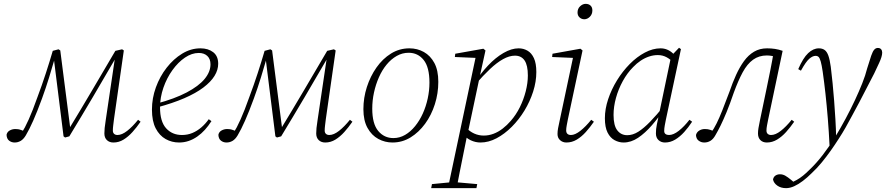

<svg xmlns="http://www.w3.org/2000/svg" viewBox="-20 -727 4601 997"><path d="M56 13Q40 13 27.5 3.5Q15 -6 14 -27Q17 -42 30.5 -49.5Q44 -57 60 -57Q67 -57 74 -56Q81 -55 91 -51.5Q101 -48 115 -41L97 -24L89 -34Q100 -48 109.5 -66Q119 -84 129 -106.5Q139 -129 150.5 -158Q162 -187 175 -224Q198 -285 218 -346.5Q238 -408 254 -463L284 -471L293 -465L347 -44H331L338 -57Q399 -157 459 -259Q519 -361 579 -463L614 -471L623 -465L572 -109Q570 -92 568 -76.5Q566 -61 566 -49Q566 -38 572.5 -32Q579 -26 590 -26Q613 -26 640.5 -47.5Q668 -69 697 -105L710 -95Q690 -66 668 -41.5Q646 -17 621.5 -2Q597 13 569 13Q548 13 535 0.5Q522 -12 522 -34Q522 -47 523.5 -62.5Q525 -78 529 -103L580 -447L597 -437H588L582 -428Q523 -326 462.5 -223.5Q402 -121 340 -19L318 -13L310 -19L258 -435L268 -436Q252 -380 235 -325Q218 -270 198 -215Q185 -180 174 -152Q163 -124 152.5 -100.5Q142 -77 132.5 -58Q123 -39 114 -24Q102 -4 87.5 4.5Q73 13 56 13Z M910 13Q872 13 840 -5Q808 -23 788.5 -60.5Q769 -98 769 -158Q769 -217 789.5 -273.5Q810 -330 845.5 -375.5Q881 -421 926 -448.5Q971 -476 1021 -476Q1061 -476 1087 -456Q1113 -436 1113 -396Q1113 -364 1094 -333Q1075 -302 1036 -272.5Q997 -243 937 -217Q877 -191 795 -169L793 -189Q887 -214 949.5 -247Q1012 -280 1042.5 -317Q1073 -354 1073 -393Q1073 -421 1056.5 -436.5Q1040 -452 1012 -452Q976 -452 940.5 -428Q905 -404 875.5 -363Q846 -322 828.5 -271.5Q811 -221 811 -169Q811 -96 842.5 -61Q874 -26 925 -26Q954 -26 979 -36.5Q1004 -47 1025.5 -65.5Q1047 -84 1064 -108L1078 -98Q1062 -73 1044 -53Q1026 -33 1004.5 -18Q983 -3 959.5 5Q936 13 910 13Z M1156 13Q1140 13 1127.5 3.5Q1115 -6 1114 -27Q1117 -42 1130.5 -49.5Q1144 -57 1160 -57Q1167 -57 1174 -56Q1181 -55 1191 -51.5Q1201 -48 1215 -41L1197 -24L1189 -34Q1200 -48 1209.5 -66Q1219 -84 1229 -106.5Q1239 -129 1250.5 -158Q1262 -187 1275 -224Q1298 -285 1318 -346.5Q1338 -408 1354 -463L1384 -471L1393 -465L1447 -44H1431L1438 -57Q1499 -157 1559 -259Q1619 -361 1679 -463L1714 -471L1723 -465L1672 -109Q1670 -92 1668 -76.5Q1666 -61 1666 -49Q1666 -38 1672.5 -32Q1679 -26 1690 -26Q1713 -26 1740.5 -47.5Q1768 -69 1797 -105L1810 -95Q1790 -66 1768 -41.5Q1746 -17 1721.5 -2Q1697 13 1669 13Q1648 13 1635 0.5Q1622 -12 1622 -34Q1622 -47 1623.5 -62.5Q1625 -78 1629 -103L1680 -447L1697 -437H1688L1682 -428Q1623 -326 1562.5 -223.5Q1502 -121 1440 -19L1418 -13L1410 -19L1358 -435L1368 -436Q1352 -380 1335 -325Q1318 -270 1298 -215Q1285 -180 1274 -152Q1263 -124 1252.5 -100.5Q1242 -77 1232.5 -58Q1223 -39 1214 -24Q1202 -4 1187.5 4.5Q1173 13 1156 13Z M2018 13Q1979 13 1944.5 -5.5Q1910 -24 1888.5 -62.5Q1867 -101 1867 -160Q1867 -219 1885 -275Q1903 -331 1935 -376.5Q1967 -422 2010.5 -449Q2054 -476 2106 -476Q2147 -476 2181 -457Q2215 -438 2235.5 -400Q2256 -362 2256 -302Q2256 -242 2238 -185.5Q2220 -129 2187.5 -84.5Q2155 -40 2112 -13.5Q2069 13 2018 13ZM2023 -10Q2055 -10 2083.5 -26.5Q2112 -43 2135.5 -72Q2159 -101 2175.5 -137.5Q2192 -174 2201 -215.5Q2210 -257 2210 -298Q2210 -378 2180 -415.5Q2150 -453 2102 -453Q2069 -453 2040 -436.5Q2011 -420 1987.5 -391.5Q1964 -363 1947.5 -325.5Q1931 -288 1922 -246.5Q1913 -205 1913 -163Q1913 -84 1944 -47Q1975 -10 2023 -10Z M2219 250 2223 229 2326 219H2345L2458 229L2454 250ZM2306 250 2451 -435 2460 -426 2342 -431 2344 -448 2490 -474 2501 -465 2470 -324 2469 -319 2408 -31 2405 -21Q2393 38 2383.5 85.5Q2374 133 2366 172.5Q2358 212 2351 250ZM2475 13Q2449 13 2424.5 1.5Q2400 -10 2382 -33L2399 -65Q2419 -44 2442.5 -33.5Q2466 -23 2492 -23Q2518 -23 2543 -32.5Q2568 -42 2590.5 -59.5Q2613 -77 2632 -99Q2660 -131 2679.5 -170.5Q2699 -210 2710 -253Q2721 -296 2721 -335Q2721 -388 2704 -413Q2687 -438 2654 -438Q2625 -438 2592.5 -420Q2560 -402 2524.5 -368.5Q2489 -335 2449 -289L2438 -294H2443Q2475 -345 2514 -386.5Q2553 -428 2594.5 -452Q2636 -476 2673 -476Q2698 -476 2719 -464Q2740 -452 2752.5 -425Q2765 -398 2765 -353Q2765 -303 2748.5 -251.5Q2732 -200 2703.5 -153Q2675 -106 2637.5 -68.5Q2600 -31 2558.5 -9Q2517 13 2475 13Z M2875 -31Q2875 -46 2878 -61.5Q2881 -77 2886 -100L2957 -435L2965 -426L2847 -431L2849 -448L2994 -474L3005 -465L2929 -108Q2926 -93 2923 -77Q2920 -61 2920 -50Q2920 -38 2926.5 -32Q2933 -26 2945 -26Q2966 -26 2993.5 -47.5Q3021 -69 3050 -105L3064 -95Q3044 -66 3022 -41.5Q3000 -17 2975 -2Q2950 13 2921 13Q2902 13 2888.5 1Q2875 -11 2875 -31ZM3014 -627Q3000 -627 2989.5 -636.5Q2979 -646 2979 -662Q2979 -682 2992.5 -694.5Q3006 -707 3021 -707Q3037 -707 3046.5 -698Q3056 -689 3056 -673Q3056 -653 3043 -640Q3030 -627 3014 -627Z M3218 13Q3194 13 3171.5 1Q3149 -11 3135 -38.5Q3121 -66 3121 -113Q3121 -161 3138 -212Q3155 -263 3184 -310Q3213 -357 3250 -394.5Q3287 -432 3328.5 -454Q3370 -476 3410 -476Q3428 -476 3444 -469.5Q3460 -463 3473 -451Q3486 -439 3495 -422L3479 -399Q3463 -418 3442 -429.5Q3421 -441 3396 -441Q3373 -441 3350.5 -433.5Q3328 -426 3307 -412Q3286 -398 3268 -379Q3237 -348 3214 -306Q3191 -264 3178.5 -218.5Q3166 -173 3166 -130Q3166 -75 3185.5 -50Q3205 -25 3237 -25Q3266 -25 3294.5 -43Q3323 -61 3356 -95Q3389 -129 3428 -177L3436 -167H3434Q3401 -118 3365.5 -77Q3330 -36 3293.5 -11.5Q3257 13 3218 13ZM3433 13Q3413 13 3399.5 0.5Q3386 -12 3386 -34Q3386 -46 3387 -56.5Q3388 -67 3391 -81.5Q3394 -96 3399 -119L3400 -124L3465 -435L3468 -439L3506 -479L3516 -472L3438 -107Q3435 -92 3432 -76Q3429 -60 3429 -47Q3429 -36 3436 -31Q3443 -26 3454 -26Q3477 -26 3505 -48Q3533 -70 3560 -105L3574 -95Q3555 -66 3533 -41.5Q3511 -17 3486 -2Q3461 13 3433 13Z M3637 13Q3621 13 3608 3.5Q3595 -6 3594 -26Q3598 -41 3611 -49Q3624 -57 3640 -57Q3648 -57 3655 -56Q3662 -55 3669 -52.5Q3676 -50 3681 -48L3697 -41L3685 -29L3672 -37Q3687 -58 3701 -86Q3715 -114 3731 -154.5Q3747 -195 3768 -251Q3784 -298 3802.5 -338.5Q3821 -379 3843.5 -410Q3866 -441 3895.5 -458.5Q3925 -476 3963 -476Q3985 -476 4004.5 -473Q4024 -470 4044 -463L3969 -107Q3966 -92 3963 -76.5Q3960 -61 3960 -49Q3960 -38 3966.5 -32Q3973 -26 3984 -26Q4007 -26 4034.5 -47.5Q4062 -69 4091 -105L4104 -95Q4084 -66 4062 -41.5Q4040 -17 4015 -2Q3990 13 3962 13Q3941 13 3928.5 0.5Q3916 -12 3916 -34Q3916 -47 3918.5 -62Q3921 -77 3926 -101L3961 -269Q3971 -317 3980.5 -364.5Q3990 -412 3998 -460L4021 -425Q4006 -433 3991.5 -436Q3977 -439 3962 -439Q3921 -439 3890.5 -417Q3860 -395 3836.5 -351.5Q3813 -308 3790 -245Q3770 -186 3753 -145Q3736 -104 3722 -75.5Q3708 -47 3695 -25Q3684 -5 3669.5 4Q3655 13 3637 13Z M4062 250Q4035 250 4016.5 237Q3998 224 3994 205Q3997 191 4007 184.5Q4017 178 4030 178Q4045 178 4058 185.5Q4071 193 4088 207L4108 224V229H4083V225Q4100 217 4117 207.5Q4134 198 4150 185Q4166 172 4182 156Q4219 121 4252 78Q4285 35 4314 -11Q4345 -62 4371.5 -111.5Q4398 -161 4419.5 -207Q4441 -253 4457.5 -294.5Q4474 -336 4483 -372Q4496 -415 4504 -438Q4512 -461 4520 -469.5Q4528 -478 4538 -478Q4550 -478 4555.5 -471Q4561 -464 4561 -454Q4561 -444 4557 -430.5Q4553 -417 4545 -400Q4533 -373 4519.5 -345.5Q4506 -318 4483 -275Q4461 -231 4441.5 -195Q4422 -159 4405 -127Q4388 -95 4371 -65Q4354 -35 4335 -6Q4316 24 4294 55Q4272 86 4247.5 116Q4223 146 4194 173Q4172 195 4149 212.5Q4126 230 4104 240Q4082 250 4062 250ZM4288 36Q4284 -45 4278.5 -112.5Q4273 -180 4266.5 -239.5Q4260 -299 4252 -355Q4247 -389 4242 -407Q4237 -425 4231 -431Q4225 -437 4215 -437Q4200 -437 4182.5 -422Q4165 -407 4139 -360L4125 -368Q4150 -426 4176.5 -451Q4203 -476 4232 -476Q4250 -476 4262 -467.5Q4274 -459 4281.5 -438Q4289 -417 4294 -380Q4299 -339 4303.5 -294.5Q4308 -250 4311.5 -203Q4315 -156 4318 -107.5Q4321 -59 4322 -8H4329Z"/></svg>

Font: Source Serif 4 36pt Light
Style: Italic
Weight: 300
Italic angle: -12°
Designer: Frank Grießhammer
Foundry: Adobe Systems Incorporated
Version: Version 4.004;hotconv 1.0.116;makeotfexe 2.5.65601